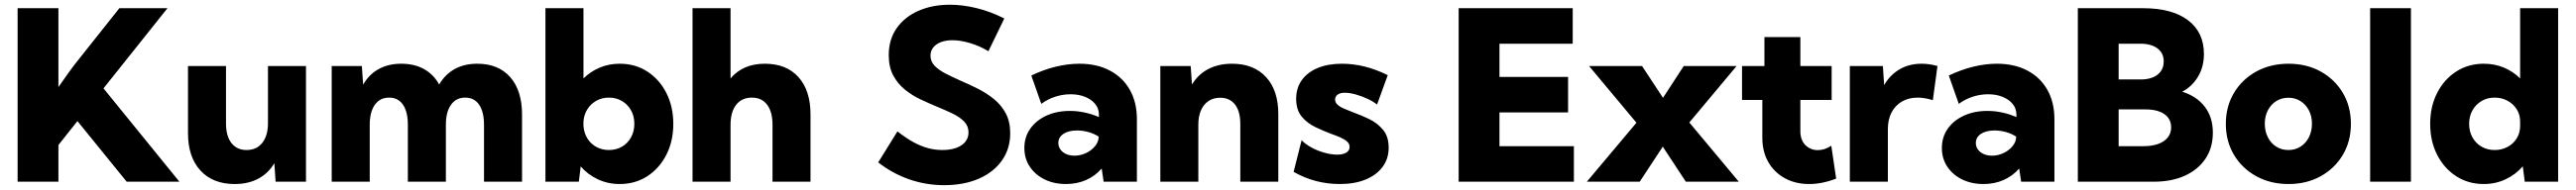

<svg xmlns="http://www.w3.org/2000/svg" viewBox="-20 -767 10851 802"><path d="M226.1 0H54.2V-732.4H226.1V-399.4Q250 -434.1 271.7 -464.1Q293.5 -494.1 308.6 -512.7L482.9 -732.4H685.5L416 -394L735.8 0H513.7L306.2 -255.9L226.1 -154.8Z M1269 0H1141.1L1135.7 -78.1Q1110.4 -35.2 1067.9 -12.7Q1025.4 9.8 968.8 9.8Q876.5 9.8 824.2 -47.4Q772 -104.5 772 -205.1V-488.3H932.1V-245.6Q932.1 -192.4 955.1 -163.1Q978 -133.8 1018.6 -133.8Q1061 -133.8 1085 -164.1Q1108.9 -194.3 1108.9 -247.6V-488.3H1269Z M2179.2 0H2019V-240.2Q2019 -294.9 1998.5 -325Q1978 -355 1939.9 -355Q1901.4 -355 1879.9 -324.7Q1858.4 -294.4 1858.4 -240.2V0H1698.2V-240.2Q1698.2 -294.9 1677.7 -325Q1657.2 -355 1619.1 -355Q1580.6 -355 1559.1 -324.7Q1537.6 -294.4 1537.6 -240.2V0H1377.4V-488.3H1504.4L1509.8 -409.7Q1534.7 -453.1 1575.4 -475.6Q1616.2 -498 1670.4 -498Q1725.6 -498 1766.4 -475.3Q1807.1 -452.6 1830.1 -410.2Q1855 -453.1 1895.5 -475.6Q1936 -498 1990.7 -498Q2079.6 -498 2129.4 -441.4Q2179.2 -384.8 2179.2 -283.7Z M2418.5 0H2277.8V-732.4H2438V-436Q2467.8 -465.3 2506.6 -481.7Q2545.4 -498 2590.8 -498Q2656.2 -498 2707 -465.1Q2757.8 -432.1 2787.1 -374.8Q2816.4 -317.4 2816.4 -244.1Q2816.4 -170.9 2787.1 -113.5Q2757.8 -56.2 2707 -23.2Q2656.2 9.8 2590.8 9.8Q2541 9.8 2498.8 -10Q2456.5 -29.8 2426.3 -64.5ZM2544.9 -133.8Q2576.2 -133.8 2600.3 -147.9Q2624.5 -162.1 2638.4 -187.3Q2652.3 -212.4 2652.3 -244.6Q2652.3 -276.4 2638.4 -301.3Q2624.5 -326.2 2600.3 -340.6Q2576.2 -355 2544.9 -355Q2516.1 -355 2492.4 -341.8Q2468.8 -328.6 2454.6 -306.2Q2440.4 -283.7 2438 -254.9V-234.9Q2440.4 -205.1 2454.6 -182.4Q2468.8 -159.7 2492.4 -146.7Q2516.1 -133.8 2544.9 -133.8Z M2897.5 0V-732.4H3057.6V-436Q3109.9 -498 3202.1 -498Q3293 -498 3343.8 -441.4Q3394.5 -384.8 3394.5 -283.7V0H3234.4V-240.2Q3234.4 -294.9 3211.7 -325Q3189 -355 3147.5 -355Q3105 -355 3081.3 -324.7Q3057.6 -294.4 3057.6 -240.2V0Z M3679.7 -81.5 3760.7 -212.4Q3795.4 -185.1 3826.7 -167.7Q3857.9 -150.4 3888.2 -142.1Q3918.5 -133.8 3949.7 -133.8Q3983.9 -133.8 4008.5 -142.8Q4033.2 -151.9 4046.6 -168.5Q4060.1 -185.1 4060.1 -208Q4060.1 -234.9 4042 -253.7Q4023.9 -272.5 3994.4 -286.9Q3964.8 -301.3 3930.2 -315.4Q3895 -330.1 3858.6 -347.2Q3822.3 -364.3 3792 -388.9Q3761.7 -413.6 3742.9 -448.7Q3724.1 -483.9 3724.1 -534.2Q3724.1 -600.6 3757.6 -648.2Q3791 -695.8 3849.4 -721.4Q3907.7 -747.1 3981.4 -747.1Q4035.2 -747.1 4093.5 -732.9Q4151.9 -718.8 4210.9 -689L4144 -550.8Q4108.9 -572.3 4068.1 -584.7Q4027.3 -597.2 3992.2 -597.2Q3964.4 -597.2 3943.6 -589.1Q3922.9 -581.1 3911.4 -566.4Q3899.9 -551.8 3899.9 -532.2Q3899.9 -507.3 3917.7 -489Q3935.5 -470.7 3964.4 -456.1Q3993.2 -441.4 4026.9 -426.3Q4062.5 -411.1 4099.4 -392.6Q4136.2 -374 4167.2 -348.9Q4198.2 -323.7 4217 -288.6Q4235.8 -253.4 4235.8 -204.1Q4235.8 -139.2 4200.9 -89.6Q4166 -40 4103.3 -12.7Q4040.5 14.6 3957.5 14.6Q3880.9 14.6 3810.3 -10Q3739.7 -34.7 3679.7 -81.5Z M4769.5 0H4629.4L4621.1 -55.7Q4594.2 -24.4 4555.7 -7.3Q4517.1 9.8 4470.7 9.8Q4419.9 9.8 4380.4 -9.8Q4340.8 -29.3 4318.1 -63.7Q4295.4 -98.1 4295.4 -142.1Q4295.4 -188.5 4320.1 -223.6Q4344.7 -258.8 4388.2 -278.8Q4431.6 -298.8 4487.3 -298.8Q4519 -298.8 4550 -292Q4581.1 -285.2 4609.4 -272.9V-283.2Q4609.4 -309.1 4593.8 -328.1Q4578.1 -347.2 4551.3 -358.2Q4524.4 -369.1 4490.2 -369.1Q4456.5 -369.1 4424.8 -358.6Q4393.1 -348.1 4366.7 -328.6L4324.7 -448.2Q4376.5 -473.1 4428 -485.6Q4479.5 -498 4527.3 -498Q4601.1 -498 4655.5 -469.2Q4710 -440.4 4739.7 -387.9Q4769.5 -335.4 4769.5 -263.7ZM4506.8 -109.9Q4531.7 -109.9 4554.9 -120.8Q4578.1 -131.8 4593 -149.9Q4607.9 -168 4608.4 -188.5V-190.4Q4588.9 -203.1 4564.9 -209.7Q4541 -216.3 4517.1 -216.3Q4481.4 -216.3 4460 -201.9Q4438.5 -187.5 4438.5 -163.6Q4438.5 -148.4 4447.3 -136Q4456.1 -123.5 4471.7 -116.7Q4487.3 -109.9 4506.8 -109.9Z M5365.2 0H5205.1V-244.6Q5205.1 -296.9 5182.9 -325.7Q5160.6 -354.5 5120.1 -354.5Q5092.3 -354.5 5071.5 -340.8Q5050.8 -327.1 5039.6 -301.8Q5028.3 -276.4 5028.3 -240.7V0H4868.2V-488.3H4996.1L5001.5 -410.2Q5027.3 -453.1 5070.3 -475.6Q5113.3 -498 5170.4 -498Q5261.7 -498 5313.5 -441.7Q5365.2 -385.3 5365.2 -285.6Z M5429.7 -41.5 5463.4 -175.3Q5477.5 -159.7 5502.9 -145.5Q5528.3 -131.3 5557.9 -122.8Q5587.4 -114.3 5613.3 -114.3Q5638.2 -114.3 5651.9 -123Q5665.5 -131.8 5665.5 -146.5Q5665.5 -160.2 5654.8 -169.7Q5644 -179.2 5626.5 -187Q5608.9 -194.8 5586.4 -202.6Q5555.2 -214.4 5521 -230.7Q5486.8 -247.1 5463.6 -275.1Q5440.4 -303.2 5440.4 -350.1Q5440.4 -395.5 5464.1 -428.7Q5487.8 -461.9 5531.2 -480Q5574.7 -498 5633.3 -498Q5729.5 -498 5826.2 -449.7L5781.2 -325.7Q5765.6 -338.4 5741.2 -349.9Q5716.8 -361.3 5691.2 -368.4Q5665.5 -375.5 5646 -375.5Q5626 -375.5 5615.2 -367.7Q5604.5 -359.9 5604.5 -346.7Q5604.5 -335 5613.8 -325.9Q5623 -316.9 5640.6 -309.1Q5658.2 -301.3 5681.2 -292.5Q5714.4 -280.8 5748.5 -264.2Q5782.7 -247.6 5806.4 -219.2Q5830.1 -190.9 5830.1 -143.6Q5830.1 -97.2 5804.7 -62.7Q5779.3 -28.3 5733.2 -9.3Q5687 9.8 5624.5 9.8Q5520 9.8 5429.7 -41.5Z M6125 0V-732.4H6605.5V-582.5H6296.9V-442.4H6585.9V-292.5H6296.9V-149.9H6610.4V0Z M6887.7 0H6665L6874 -249L6674.3 -488.3H6897.5L6985.8 -354L7073.2 -488.3H7295.9L7096.7 -250L7305.2 0H7082L6984.9 -147.9Z M7715.3 -13.2Q7656.7 9.8 7601.6 9.8Q7543.5 9.8 7498.8 -14.9Q7454.1 -39.6 7429.2 -83.3Q7404.3 -127 7404.3 -185.1V-345.2H7318.8V-488.3H7413.1V-610.4H7564.5V-488.3H7696.3V-345.2H7564.5V-213.9Q7564.5 -175.3 7585.9 -154.3Q7607.4 -133.3 7637.7 -133.3Q7667 -133.3 7694.8 -151.9Z M7933.1 0H7772.9V-488.3H7912.1L7917.5 -407.7Q7941.9 -450.7 7982.4 -474.4Q8022.9 -498 8075.2 -498Q8091.3 -498 8108.2 -495.6Q8125 -493.2 8142.1 -488.3L8122.6 -344.2Q8088.4 -355 8058.6 -355Q8020.5 -355 7992.2 -338.4Q7963.9 -321.8 7948.5 -292Q7933.1 -262.2 7933.1 -221.7Z M8634.8 0H8494.6L8486.3 -55.7Q8459.5 -24.4 8420.9 -7.3Q8382.3 9.8 8335.9 9.8Q8285.2 9.8 8245.6 -9.8Q8206.1 -29.3 8183.3 -63.7Q8160.6 -98.1 8160.6 -142.1Q8160.6 -188.5 8185.3 -223.6Q8210 -258.8 8253.4 -278.8Q8296.9 -298.8 8352.5 -298.8Q8384.3 -298.8 8415.3 -292Q8446.3 -285.2 8474.6 -272.9V-283.2Q8474.6 -309.1 8459 -328.1Q8443.4 -347.2 8416.5 -358.2Q8389.6 -369.1 8355.5 -369.1Q8321.8 -369.1 8290 -358.6Q8258.3 -348.1 8231.9 -328.6L8189.9 -448.2Q8241.7 -473.1 8293.2 -485.6Q8344.7 -498 8392.6 -498Q8466.3 -498 8520.8 -469.2Q8575.2 -440.4 8605 -387.9Q8634.8 -335.4 8634.8 -263.7ZM8372.1 -109.9Q8397 -109.9 8420.2 -120.8Q8443.4 -131.8 8458.3 -149.9Q8473.1 -168 8473.6 -188.5V-190.4Q8454.1 -203.1 8430.2 -209.7Q8406.2 -216.3 8382.3 -216.3Q8346.7 -216.3 8325.2 -201.9Q8303.7 -187.5 8303.7 -163.6Q8303.7 -148.4 8312.5 -136Q8321.3 -123.5 8336.9 -116.7Q8352.5 -109.9 8372.1 -109.9Z M8733.4 0V-732.4H9008.3Q9130.4 -732.4 9197.5 -681.6Q9264.6 -630.9 9264.6 -539.1Q9264.6 -485.4 9240 -443.8Q9215.3 -402.3 9173.3 -379.9Q9234.4 -360.8 9268.3 -316.4Q9302.2 -272 9302.2 -207Q9302.2 -144 9271.5 -97.7Q9240.7 -51.3 9184.8 -25.6Q9128.9 0 9052.7 0ZM8905.3 -431.6H8997.6Q9043.5 -431.6 9069.3 -451.9Q9095.2 -472.2 9095.2 -508.3Q9095.2 -542.5 9069.1 -562.5Q9043 -582.5 8996.6 -582.5H8905.3ZM8905.3 -149.9H9008.8Q9045.4 -149.9 9071.8 -159.4Q9098.1 -168.9 9112.3 -186.8Q9126.5 -204.6 9126.5 -229Q9126.5 -253.4 9113.8 -270.3Q9101.1 -287.1 9077.1 -296.1Q9053.2 -305.2 9019 -305.2H8905.3Z M9621.1 9.8Q9544.9 9.8 9485.1 -23.2Q9425.3 -56.2 9391.1 -113.5Q9356.9 -170.9 9356.9 -244.1Q9356.9 -317.4 9391.1 -374.8Q9425.3 -432.1 9485.1 -465.1Q9544.9 -498 9621.1 -498Q9697.3 -498 9756.6 -465.1Q9815.9 -432.1 9849.9 -374.8Q9883.8 -317.4 9883.8 -244.1Q9883.8 -170.9 9849.9 -113.5Q9815.9 -56.2 9756.6 -23.2Q9697.3 9.8 9621.1 9.8ZM9620.6 -133.8Q9648.9 -133.8 9671.4 -147.9Q9693.8 -162.1 9706.8 -187.5Q9719.7 -212.9 9719.7 -245.1Q9719.7 -276.4 9706.8 -301.3Q9693.8 -326.2 9671.4 -340.3Q9648.9 -354.5 9620.6 -354.5Q9591.8 -354.5 9569.3 -340.3Q9546.9 -326.2 9533.9 -301.3Q9521 -276.4 9521 -245.1Q9521 -212.9 9533.9 -187.5Q9546.9 -162.1 9569.3 -147.9Q9591.8 -133.8 9620.6 -133.8Z M10136.7 0H9964.8V-732.4H10136.7Z M10756.8 0H10616.2L10607.9 -64.9Q10578.1 -30.3 10535.6 -10.3Q10493.2 9.8 10443.4 9.8Q10378.4 9.8 10327.4 -23.2Q10276.4 -56.2 10247.1 -113.5Q10217.8 -170.9 10217.8 -244.1Q10217.8 -317.4 10247.1 -374.8Q10276.4 -432.1 10327.4 -465.1Q10378.4 -498 10443.4 -498Q10489.3 -498 10528.3 -481.7Q10567.4 -465.3 10596.7 -436V-732.4H10756.8ZM10489.7 -133.8Q10519 -133.8 10543.5 -146.7Q10567.9 -159.7 10582.3 -182.9Q10596.7 -206.1 10596.7 -235.8V-253.9Q10596.7 -283.2 10582.3 -305.9Q10567.9 -328.6 10543.5 -341.8Q10519 -355 10489.7 -355Q10458.5 -355 10434.1 -340.6Q10409.7 -326.2 10395.8 -301Q10381.8 -275.9 10381.8 -244.1Q10381.8 -212.4 10395.8 -187.3Q10409.7 -162.1 10434.1 -147.9Q10458.5 -133.8 10489.7 -133.8Z"/></svg>

Font: Kumbh Sans ExtraBold
Style: Regular
Weight: 800
Version: Version 1.005